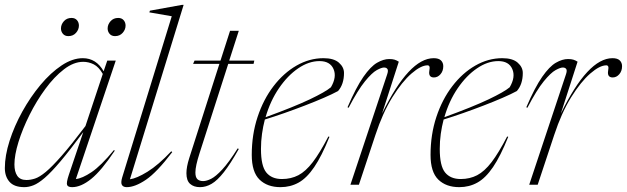

<svg xmlns="http://www.w3.org/2000/svg" viewBox="-22 -762 2586 792"><path d="M262 -41 321.5 -217Q266 -142 227.8 -96.8Q189.5 -51.5 162.8 -28.5Q136 -5.5 116.2 2.2Q96.5 10 78.5 10Q36.5 10 17.2 -12Q-2 -34 -2 -68.5Q-2 -120 17.5 -181Q37 -242 70.2 -302Q103.5 -362 145.2 -412Q187 -462 232 -492Q277 -522 319.5 -522Q375 -522 405.5 -468L420.5 -512H455.5L291 -23.5Q317 -26 355.8 -52Q394.5 -78 448 -143L451.5 -140.5Q396 -57.5 354 -23.8Q312 10 275.5 10Q258.5 10 254.8 1Q251 -8 262 -41ZM37.5 -83.5Q37.5 -54 49.2 -36.8Q61 -19.5 87 -19.5Q104 -19.5 122.5 -25.5Q141 -31.5 166.8 -52.8Q192.5 -74 232 -119Q271.5 -164 330.5 -242L402 -457Q385.5 -486 364.8 -496.5Q344 -507 321 -507Q282 -507 241.8 -476Q201.5 -445 165 -395.2Q128.5 -345.5 99.8 -288Q71 -230.5 54.2 -176.2Q37.5 -122 37.5 -83.5ZM260 -613Q245.5 -613 237.5 -622.5Q229.5 -632 229.5 -644.5Q229.5 -661 241.5 -674.5Q253.5 -688 273 -688Q287.5 -688 295.5 -678.8Q303.5 -669.5 303.5 -656.5Q303.5 -640 291.5 -626.5Q279.5 -613 260 -613ZM452.5 -613Q438 -613 430 -622.5Q422 -632 422 -644.5Q422 -661 434 -674.5Q446 -688 465.5 -688Q480 -688 488 -678.8Q496 -669.5 496 -656.5Q496 -640 484 -626.5Q472 -613 452.5 -613Z M686.5 -695 594 -711 596.5 -718 729 -742H735.5L514 -22.5Q541.5 -26 586.2 -53.5Q631 -81 684.5 -138L688.5 -134.5Q625 -51 580 -20.5Q535 10 500.5 10Q486.5 10 481 1Q475.5 -8 482 -30Z M801 -129.5Q784 -77 784 -50.5Q784 -31 792.2 -23Q800.5 -15 816 -15Q830 -15 849 -24.5Q868 -34 894.8 -62.8Q921.5 -91.5 958.5 -150L963 -147.5Q928.5 -86 901.5 -51.8Q874.5 -17.5 851 -3.8Q827.5 10 803 10Q777.5 10 762.2 -3.5Q747 -17 747 -47.5Q747 -73.5 758.5 -109.5L883 -498.5H774.5L780.5 -512H887.5L927 -635H963L923.5 -512H1027L1024 -498.5H919.5Z M1337 -197.5Q1305 -118 1274.2 -72.8Q1243.5 -27.5 1209.8 -8.8Q1176 10 1135 10Q1080.5 10 1048.5 -21.2Q1016.5 -52.5 1016.5 -123Q1016.5 -207 1040.5 -279.5Q1064.5 -352 1106.2 -406.5Q1148 -461 1201.2 -491.5Q1254.5 -522 1312.5 -522Q1355 -522 1376 -503.5Q1397 -485 1397 -461Q1397 -414.5 1372.5 -386.5Q1349.5 -374 1313.8 -358.5Q1278 -343 1235.8 -326.8Q1193.5 -310.5 1150.8 -295.5Q1108 -280.5 1070.5 -269Q1063 -240.5 1058.8 -210Q1054.5 -179.5 1054.5 -147.5Q1054.5 -77.5 1076.5 -50.5Q1098.5 -23.5 1141 -23.5Q1178.5 -23.5 1208.8 -39.2Q1239 -55 1268.2 -93.2Q1297.5 -131.5 1332.5 -199ZM1296 -510Q1252 -510 1208.2 -480.2Q1164.5 -450.5 1128.8 -398.2Q1093 -346 1073.5 -278.5Q1191.5 -321.5 1256 -352.2Q1320.5 -383 1343 -402Q1368 -444.5 1353.8 -477.2Q1339.5 -510 1296 -510Z M1575 -455Q1580.5 -471 1576.2 -477.2Q1572 -483.5 1562 -483.5Q1552 -483.5 1532.2 -472.8Q1512.5 -462 1483.5 -426.5Q1454.5 -391 1416 -317.5L1411.5 -319.5Q1447 -402 1477 -445Q1507 -488 1533.5 -503.2Q1560 -518.5 1583.5 -518.5Q1597 -518.5 1605.8 -515.8Q1614.5 -513 1623 -507.5L1554 -293.5Q1665.5 -522 1767 -522Q1787.5 -522 1797 -512.8Q1806.5 -503.5 1806.5 -489Q1806.5 -469 1795 -455.8Q1783.5 -442.5 1768 -442.5Q1744.5 -442.5 1749 -470Q1751.5 -483.5 1749.2 -488Q1747 -492.5 1741.5 -492.5Q1714.5 -492.5 1675.5 -458.8Q1636.5 -425 1596.5 -360.8Q1556.5 -296.5 1526.5 -205L1458.5 0H1423.5Z M2074.5 -197.5Q2042.5 -118 2011.8 -72.8Q1981 -27.5 1947.2 -8.8Q1913.5 10 1872.5 10Q1818 10 1786 -21.2Q1754 -52.5 1754 -123Q1754 -207 1778 -279.5Q1802 -352 1843.8 -406.5Q1885.5 -461 1938.8 -491.5Q1992 -522 2050 -522Q2092.5 -522 2113.5 -503.5Q2134.5 -485 2134.5 -461Q2134.5 -414.5 2110 -386.5Q2087 -374 2051.2 -358.5Q2015.5 -343 1973.2 -326.8Q1931 -310.5 1888.2 -295.5Q1845.5 -280.5 1808 -269Q1800.5 -240.5 1796.2 -210Q1792 -179.5 1792 -147.5Q1792 -77.5 1814 -50.5Q1836 -23.5 1878.5 -23.5Q1916 -23.5 1946.2 -39.2Q1976.5 -55 2005.8 -93.2Q2035 -131.5 2070 -199ZM2033.5 -510Q1989.5 -510 1945.8 -480.2Q1902 -450.5 1866.2 -398.2Q1830.5 -346 1811 -278.5Q1929 -321.5 1993.5 -352.2Q2058 -383 2080.5 -402Q2105.5 -444.5 2091.2 -477.2Q2077 -510 2033.5 -510Z M2312.5 -455Q2318 -471 2313.8 -477.2Q2309.5 -483.5 2299.5 -483.5Q2289.5 -483.5 2269.8 -472.8Q2250 -462 2221 -426.5Q2192 -391 2153.5 -317.5L2149 -319.5Q2184.5 -402 2214.5 -445Q2244.5 -488 2271 -503.2Q2297.5 -518.5 2321 -518.5Q2334.5 -518.5 2343.2 -515.8Q2352 -513 2360.5 -507.5L2291.5 -293.5Q2403 -522 2504.5 -522Q2525 -522 2534.5 -512.8Q2544 -503.5 2544 -489Q2544 -469 2532.5 -455.8Q2521 -442.5 2505.5 -442.5Q2482 -442.5 2486.5 -470Q2489 -483.5 2486.8 -488Q2484.5 -492.5 2479 -492.5Q2452 -492.5 2413 -458.8Q2374 -425 2334 -360.8Q2294 -296.5 2264 -205L2196 0H2161Z"/></svg>

Font: Newsreader Display ExtraLight
Style: Italic
Weight: 275
Italic angle: -17°
Designer: Hugues Gentile
Foundry: Production Type
Version: Version 1.001